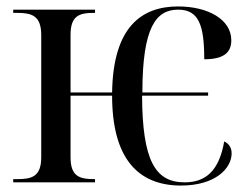

<svg xmlns="http://www.w3.org/2000/svg" viewBox="-20 -566 775 596"><path d="M542 10C648 10 699 -43 699 -90C699 -107 691 -120 676 -127C660 -35 618 0 553 0C461 0 422 -69 421 -269H626V-279H422C422 -483 465 -536 533 -536C597 -536 614 -488 614 -382C672 -382 698 -401 698 -441C698 -506 625 -546 533 -546C419 -546 331 -482 328 -279H199V-458C199 -517 226 -526 271 -526H275V-536H21V-526H34C79 -526 108 -517 108 -457V-78C108 -18 79 -10 34 -10H21V0H275V-10H272C226 -10 199 -19 199 -78V-269H328C328 -76 407 10 542 10Z"/></svg>

Font: Noto Serif Display SemiCondensed
Style: Regular
Weight: 400
Width: 4
Designer: Monotype Design Team
Foundry: Monotype Imaging Inc.
Version: Version 2.009